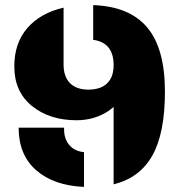

<svg xmlns="http://www.w3.org/2000/svg" viewBox="-20 -720 707 752"><path d="M425 2V-301L406 -286Q350 -249 280 -249Q174 -249 105 -305Q36 -361 36 -460Q36 -551 87 -610Q138 -669 229 -690V-467Q229 -420 254 -394.5Q279 -369 326 -369Q374 -369 399.5 -393.5Q425 -418 425 -465Q425 -553 345 -564V-700Q487 -695 556.5 -612.5Q626 -530 626 -361Q626 -198 576.5 -110.5Q527 -23 425 2ZM309 12Q191 7 122 -53Q53 -113 53 -220H231V-213Q231 -177 251 -152.5Q271 -128 309 -124Z"/></svg>

Font: Archicoco
Style: Regular
Weight: 400
Designer: Hector Gatti
Foundry: Hector Gatti
Version: 1.002